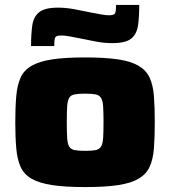

<svg xmlns="http://www.w3.org/2000/svg" viewBox="-20 -751 691 779"><path d="M325 8Q244 8 191.5 0Q139 -8 108 -26Q77 -44 63.5 -74Q50 -104 46 -149Q42 -194 42 -255Q42 -316 46 -361Q50 -406 63.5 -436Q77 -466 108 -484Q139 -502 191.5 -510Q244 -518 325 -518Q407 -518 459.5 -510Q512 -502 542.5 -484Q573 -466 587 -436Q601 -406 604.5 -361.5Q608 -317 608 -255Q608 -194 604.5 -149Q601 -104 587 -74Q573 -44 542.5 -26Q512 -8 459.5 0Q407 8 325 8ZM325 -139Q353 -139 368 -142Q383 -145 390 -156.5Q397 -168 398.5 -191.5Q400 -215 400 -255Q400 -296 398.5 -319Q397 -342 390 -353.5Q383 -365 368 -368Q353 -371 325 -371Q298 -371 282.5 -368Q267 -365 260.5 -353.5Q254 -342 252.5 -319Q251 -296 251 -255Q251 -215 252.5 -191.5Q254 -168 260.5 -156.5Q267 -145 283 -142Q299 -139 325 -139ZM106 -564Q106 -613 111 -648Q116 -683 139 -701.5Q162 -720 215 -720Q248 -720 282 -713.5Q316 -707 345 -701Q368 -697 388 -693Q408 -689 423 -689Q444 -689 447.5 -698.5Q451 -708 451 -731H545Q545 -683 540 -648Q535 -613 512.5 -594.5Q490 -576 436 -576Q402 -576 369 -582.5Q336 -589 306 -595Q282 -600 262 -603.5Q242 -607 227 -607Q207 -607 203.5 -597.5Q200 -588 200 -564Z"/></svg>

Font: Saira Expanded ExtraBold
Style: Regular
Weight: 800
Width: 7
Designer: Hector Gatti with collaboration of the Omnibus-Type team
Foundry: Omnibus-Type
Version: Version 1.101